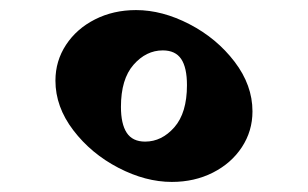

<svg xmlns="http://www.w3.org/2000/svg" viewBox="-20 -626 611 381"><path d="M481 -405Q481 -366 460 -334Q439 -302 402.5 -283.5Q366 -265 321 -265Q269 -265 215 -293Q161 -321 125.5 -367.5Q90 -414 90 -466Q90 -505 111 -537Q132 -569 168.5 -587.5Q205 -606 250 -606Q302 -606 356 -578Q410 -550 445.5 -503.5Q481 -457 481 -405ZM220 -414Q220 -380 231.5 -362.5Q243 -345 268 -345Q301 -345 326 -373.5Q351 -402 351 -457Q351 -492 339.5 -509Q328 -526 303 -526Q270 -526 245 -497.5Q220 -469 220 -414Z"/></svg>

Font: Inknut Antiqua
Style: Regular
Weight: 400
Designer: Claus Eggers Sørensen
Foundry: Claus Eggers Sørensen
Version: Version 1.003; ttfautohint (v1.8.2) -l 8 -r 50 -G 200 -x 14 